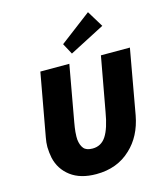

<svg xmlns="http://www.w3.org/2000/svg" viewBox="-134 -1025 967 1136"><g transform="rotate(-15 349.5 -457.0)"><path d="M314.5 12Q217.5 12 158.2 -32.8Q99 -77.5 82.5 -150.5Q76 -182.5 75 -217.5Q75 -245.5 81 -276L150.5 -660H328L266.5 -317.5Q261 -287 258.5 -261.5L257 -233L257.5 -214.5Q261.5 -179.5 277.5 -159.8Q293.5 -140 332 -140Q385 -140 415 -186Q445 -232 461.5 -330.5L521.5 -660H699L628 -263Q605 -140.5 527 -68Q443.5 12 314.5 12ZM358.5 -714.5 322.5 -781.5 513.5 -926.5 574.5 -826.5Z"/></g></svg>

Font: Lucymar Sans ExtraBold
Style: Italic
Weight: 800
Italic angle: -10°
Foundry: The League of Moveable Type (original font) / Main changes by Cristiano Sobral with portions from Mirco Monsees
Version: Version 2.00;August 30, 2020;FontCreator 13.0.0.2681 64-bit